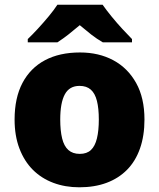

<svg xmlns="http://www.w3.org/2000/svg" viewBox="-20 -786 677 816"><path d="M594 -278Q594 -209 575 -155Q556 -101 520 -64.5Q484 -28 433 -9Q382 10 317 10Q257 10 206.5 -9Q156 -28 119.5 -64.5Q83 -101 62.5 -155Q42 -209 42 -278Q42 -370 75.5 -433.5Q109 -497 171 -530Q233 -563 320 -563Q400 -563 461.5 -530Q523 -497 558.5 -433.5Q594 -370 594 -278ZM236 -278Q236 -231 244 -198Q252 -165 270.5 -148.5Q289 -132 319 -132Q349 -132 366.5 -148.5Q384 -165 392 -198Q400 -231 400 -278Q400 -325 392 -357Q384 -389 366 -405Q348 -421 318 -421Q275 -421 255.5 -385Q236 -349 236 -278ZM416 -766Q432 -743 454.5 -715.5Q477 -688 500.5 -662.5Q524 -637 541 -620V-606H417Q391 -621 368 -639Q345 -657 319 -679Q293 -657 271.5 -640Q250 -623 224 -606H98V-620Q117 -638 140.5 -663.5Q164 -689 186.5 -716Q209 -743 224 -766Z"/></svg>

Font: Noto Sans Khmer Black
Style: Regular
Weight: 900
Version: Version 2.003